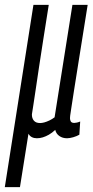

<svg xmlns="http://www.w3.org/2000/svg" viewBox="-57 -556 379 786"><path d="M-37.3 210 79.9 -536.2H142.6Q130.4 -459.5 120.4 -395.8Q110.4 -332.1 102.8 -281.6Q95.3 -231 89.6 -192.7Q83.9 -154.4 79.9 -128.3Q75.8 -102.2 73.6 -87.9Q73.3 -71.9 81.7 -62.1Q90 -52.3 107.1 -52.3Q114.5 -52.3 124.1 -54.8Q133.7 -57.4 145.2 -62.8Q156.6 -68.3 166.5 -75.8L239.5 -536.2H301.9Q281.1 -405.1 267.4 -320.3Q253.6 -235.4 246.1 -186.1Q238.6 -136.8 234.9 -113.6Q231.2 -90.5 230.3 -82.7Q229.5 -74.9 229.5 -72.3Q229.5 -64.3 233 -58.5Q236.6 -52.8 247.1 -52.8Q251.1 -52.8 257.8 -54.2Q264.4 -55.6 271.3 -58.6L267.9 -4.6Q257.6 1.5 242.9 5.8Q228.1 10 217.5 10Q199.1 10 186 0.8Q172.9 -8.3 169.1 -24.3Q156.3 -12.2 143.3 -4.7Q130.2 2.7 118.3 6.3Q106.4 10 93.9 10Q82.6 10 73.6 5.5Q64.6 1 59.5 -8.6L24.7 210Z"/></svg>

Font: Georama
Style: Italic
Weight: 400
Width: 2
Italic angle: -9°
Designer: Jean-Baptiste Levee
Foundry: Production Type
Version: Version 1.000